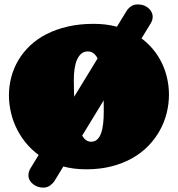

<svg xmlns="http://www.w3.org/2000/svg" viewBox="-20 -755 807 870"><path d="M108.9 40Q108.9 30.3 111.3 22.5Q113.8 14.6 118.7 6.8L552.7 -704.1Q560.1 -716.3 572.8 -725.6Q585.4 -734.9 602.5 -734.9Q622.6 -734.9 635.7 -728.8Q648.9 -722.7 657 -714.1Q665 -705.6 668.5 -696.3Q671.9 -687 671.9 -680.2Q671.9 -670.4 669.2 -662.6Q666.5 -654.8 661.6 -647L227.5 64Q220.7 75.2 207.5 85.2Q194.3 95.2 175.8 95.2Q163.6 95.2 151.6 91.1Q139.6 86.9 130.1 79.6Q120.6 72.3 114.7 62Q108.9 51.8 108.9 40ZM370.6 12.2Q312.5 12.2 263.9 -1.5Q215.3 -15.1 176.5 -38.8Q137.7 -62.5 108.4 -94.7Q79.1 -127 59.6 -164.3Q40 -201.7 30.3 -242.2Q20.5 -282.7 20.5 -323.2Q20.5 -364.7 31 -405Q41.5 -445.3 62.7 -481.4Q84 -517.6 115.7 -547.9Q147.5 -578.1 190.2 -600.1Q232.9 -622.1 286.4 -634.5Q339.8 -647 404.3 -647Q460.9 -647 508.1 -634.3Q555.2 -621.6 593.3 -599.4Q631.3 -577.1 659.9 -546.9Q688.5 -516.6 707.5 -481Q726.6 -445.3 736.1 -405.8Q745.6 -366.2 745.6 -326.2Q745.6 -284.7 735.4 -243.2Q725.1 -201.7 704.3 -164.1Q683.6 -126.5 652.3 -94.2Q621.1 -62 579.3 -38.3Q537.6 -14.6 485.4 -1.2Q433.1 12.2 370.6 12.2ZM392.6 -112.8Q408.7 -112.8 419.7 -122.3Q430.7 -131.8 437.5 -149.9Q444.3 -168 447.3 -193.6Q450.2 -219.2 450.2 -251Q450.2 -278.8 449.7 -309.8Q449.2 -340.8 447.3 -370.8Q445.3 -400.9 440.9 -428.2Q436.5 -455.6 428.5 -476.6Q420.4 -497.6 408.2 -509.8Q396 -522 378.4 -522Q361.3 -522 349.4 -512.5Q337.4 -502.9 329.6 -485.8Q321.8 -468.8 318.1 -444.8Q314.5 -420.9 314.5 -392.1Q314.5 -365.2 315.4 -334Q316.4 -302.7 319.3 -271.7Q322.3 -240.7 327.9 -211.9Q333.5 -183.1 342 -161.1Q350.6 -139.2 363 -126Q375.5 -112.8 392.6 -112.8Z"/></svg>

Font: Corben
Style: Bold
Weight: 700
Designer: vernon adams
Foundry: vernon adams
Version: Version 1.101; ttfautohint (v1.6)